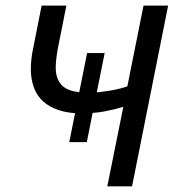

<svg xmlns="http://www.w3.org/2000/svg" viewBox="-20 -658 614 678"><path d="M415.5 -280.8Q387.2 -272 349.1 -264.6Q328.6 -260.7 307.1 -259.3L286.6 -156.2H224.6L245.1 -258.3Q213.9 -260.7 189 -268.6Q154.3 -279.8 131.8 -300.3Q109.4 -320.8 99.1 -350.6Q88.9 -380.4 88.9 -412.1Q88.9 -427.7 90.6 -446.5Q92.3 -465.3 96.2 -483.4L127 -638.2H214.4L183.6 -483.4Q176.8 -444.3 176.8 -418.9Q176.8 -375.5 202.6 -353Q222.7 -336.4 259.8 -332.5L287.6 -470.7H349.6L321.8 -332Q325.2 -332 337.6 -333.5Q350.1 -335 369.1 -338.1Q388.2 -341.3 402.6 -345Q417 -348.6 429.7 -353L486.8 -638.2H573.7L446.3 0H358.9Z"/></svg>

Font: Code New Roman
Style: Italic
Weight: 400
Italic angle: -11°
Monospace: yes
Designer: Sam Radian
Foundry: Code New Roman
Version: Version 1.508 October 19, 2014